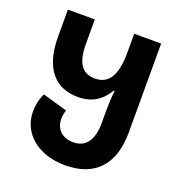

<svg xmlns="http://www.w3.org/2000/svg" viewBox="-131 -824 883 944"><g transform="rotate(20 311.0 -352.0)"><path d="M312 10C467 10 552 -80 552 -249V-714H411V-614C411 -492 373 -441 304 -441C238 -441 205 -486 205 -585V-714H64V-575C64 -414 131 -327 257 -327C331 -327 379 -361 412 -417H417C412 -379 411 -338 411 -306V-245C411 -160 377 -110 312 -110C252 -110 217 -146 217 -199C217 -213 220 -229 225 -245L96 -282C80 -249 74 -217 74 -185C74 -71 171 10 312 10Z"/></g></svg>

Font: Noto Sans Georgian Condensed Bold
Style: Regular
Weight: 700
Width: 3
Designer: Monotype Design Team, Akaki Razmadze
Foundry: Google LLC
Version: Version 2.005